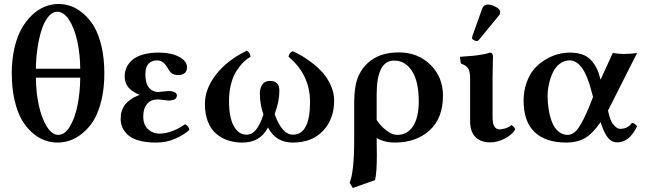

<svg xmlns="http://www.w3.org/2000/svg" viewBox="-20 -706 3239 964"><path d="M382.8 -315.9H160.2Q160.6 -244.1 174.6 -179Q188.5 -113.8 214.6 -71.3Q240.7 -28.8 272.9 -28.8Q305.7 -28.8 331.1 -71.3Q356.4 -113.8 369.4 -178.2Q382.3 -242.7 382.8 -315.9ZM268.1 -647Q242.2 -647 221.2 -620.4Q200.2 -593.8 187.3 -551Q174.3 -508.3 167.5 -459Q160.6 -409.7 160.2 -360.8H382.8Q382.3 -436.5 367.4 -502Q352.5 -567.4 326.2 -607.2Q299.8 -647 268.1 -647ZM39.1 -337.9Q39.1 -405.8 52.2 -463.4Q65.4 -521 87.9 -561.3Q110.4 -601.6 140.6 -630.1Q170.9 -658.7 204.6 -672.4Q238.3 -686 273.9 -686Q305.2 -686 335.9 -675.3Q366.7 -664.6 397.5 -638.4Q428.2 -612.3 451.7 -573.7Q475.1 -535.2 489.5 -474.1Q503.9 -413.1 503.9 -337.9Q503.9 -261.7 488.8 -200.4Q473.6 -139.2 449.7 -100.8Q425.8 -62.5 394 -36.9Q362.3 -11.2 331.3 -0.7Q300.3 9.8 269 9.8Q236.3 9.8 204.8 -1.5Q173.3 -12.7 142.8 -39.1Q112.3 -65.4 89.6 -104.2Q66.9 -143.1 53 -203.4Q39.1 -263.7 39.1 -337.9Z M585.9 -107.9Q585.9 -120.6 587.2 -130.9Q588.4 -141.1 594 -155.8Q599.6 -170.4 609.1 -182.4Q618.7 -194.3 636.7 -207Q654.8 -219.7 680.2 -229V-230Q642.6 -245.6 624.3 -267.6Q606 -289.6 606 -323.2Q606 -346.2 615 -366.5Q624 -386.7 643.1 -404.1Q662.1 -421.4 696.5 -431.6Q731 -441.9 776.9 -441.9Q839.4 -441.9 879.2 -420.7Q918.9 -399.4 918.9 -368.2Q918.9 -347.2 906.2 -338.1Q893.6 -329.1 877 -329.1Q854.5 -329.1 843 -337.6Q831.5 -346.2 822.8 -362.8Q800.3 -402.8 771 -402.8Q710 -402.8 710 -334Q710 -288.1 727.8 -266.1Q745.6 -244.1 773.9 -244.1Q778.3 -244.1 800.3 -246.6Q822.3 -249 825.2 -249Q845.2 -249 856.7 -242.9Q868.2 -236.8 868.2 -227.1Q868.2 -201.2 824.2 -201.2Q820.3 -201.2 799.6 -204.1Q778.8 -207 772.9 -207Q738.3 -207 718.8 -184.3Q699.2 -161.6 699.2 -121.1Q699.2 -80.1 722.9 -57.6Q746.6 -35.2 780.8 -35.2Q840.8 -35.2 909.2 -82Q926.8 -74.2 931.2 -54.2Q901.4 -27.3 858.2 -8.8Q814.9 9.8 763.2 9.8Q712.9 9.8 676.5 -0.7Q640.1 -11.2 621.3 -29.3Q602.5 -47.4 594.2 -66.7Q585.9 -85.9 585.9 -107.9Z M1657.7 -201.2Q1657.7 -108.4 1602.1 -49.3Q1546.4 9.8 1449.7 9.8Q1364.7 9.8 1325.7 -65.9Q1304.2 -26.4 1272.7 -8.3Q1241.2 9.8 1195.8 9.8Q1157.7 9.8 1125.2 -1Q1092.8 -11.7 1066.2 -33.9Q1039.6 -56.2 1024.2 -94.5Q1008.8 -132.8 1008.8 -184.1Q1008.8 -261.2 1066.2 -333.5Q1123.5 -405.8 1218.8 -451.2Q1236.3 -442.9 1237.8 -420.9Q1219.7 -410.6 1202.6 -394Q1185.5 -377.4 1168.2 -351.3Q1150.9 -325.2 1140.4 -285.9Q1129.9 -246.6 1129.9 -200.2Q1129.9 -115.2 1154.1 -72.5Q1178.2 -29.8 1217.8 -29.8Q1245.1 -29.8 1265.1 -54.2Q1285.2 -78.6 1302.7 -130.9Q1284.7 -182.1 1284.7 -236.8Q1284.7 -263.7 1297.1 -281.7Q1309.6 -299.8 1335 -299.8Q1382.8 -299.8 1382.8 -251Q1382.8 -196.3 1358.9 -132.8Q1396 -29.8 1450.7 -29.8Q1536.6 -29.8 1536.6 -193.8Q1536.6 -331.5 1428.7 -420.9Q1431.6 -440.4 1448.7 -449.2Q1471.2 -439.5 1495.1 -425.8Q1519 -412.1 1549.3 -388.4Q1579.6 -364.7 1602.5 -338.4Q1625.5 -312 1641.6 -275.6Q1657.7 -239.3 1657.7 -201.2Z M2082.5 -195.8Q2082.5 -296.9 2048.6 -349.4Q2014.6 -401.9 1958.5 -401.9Q1871.1 -401.9 1871.1 -231V-104Q1890.1 -74.7 1918.7 -51.8Q1947.3 -28.8 1974.1 -28.8Q2025.9 -28.8 2054.2 -73Q2082.5 -117.2 2082.5 -195.8ZM1863.3 198.2 1751.5 237.8 1735.4 211.9Q1758.3 155.8 1758.3 -1V-185.1Q1758.3 -232.9 1764.2 -269Q1770 -305.2 1781.5 -328.1Q1793 -351.1 1802.5 -363.5Q1812 -376 1826.2 -389.2Q1883.8 -442.9 1982.4 -442.9Q2077.6 -442.9 2140.9 -381.1Q2204.1 -319.3 2204.1 -225.1Q2204.1 -112.8 2137 -51.5Q2069.8 9.8 1960.4 9.8Q1911.1 9.8 1871.1 -13.2Q1871.1 -2 1871.6 28.8Q1872.1 59.6 1872.1 71.8Q1872.1 158.7 1863.3 198.2Z M2453.1 -118.2Q2453.1 -65.9 2478 -58.1Q2487.3 -54.2 2501 -58.1Q2529.3 -61.5 2547.4 -78.1Q2556.6 -72.8 2561 -67.6Q2565.4 -62.5 2565.9 -54.2Q2548.3 -26.9 2512.2 -9Q2476.1 8.8 2442.4 8.8Q2392.6 8.8 2366.5 -18.6Q2340.3 -45.9 2340.3 -97.2V-309.1Q2340.3 -343.8 2332.5 -359.6Q2324.7 -375.5 2293.9 -387.2Q2293.5 -388.7 2289.1 -419.9L2290 -420.9Q2299.8 -421.9 2322.5 -423.3Q2345.2 -424.8 2355 -425.8Q2416 -432.6 2439.9 -441.9Q2446.8 -441.9 2450.9 -436.8Q2455.1 -431.6 2455.1 -422.9Q2455.1 -394 2454.1 -372.1Q2454.1 -363.3 2453.6 -343.3Q2453.1 -323.2 2453.1 -313ZM2430.2 -683.1Q2447.3 -683.1 2469.2 -671.4Q2491.2 -659.7 2491.2 -646Q2491.2 -635.7 2486.3 -629.9L2386.2 -507.8Q2380.4 -500 2374 -500Q2367.7 -500 2358.9 -504.6Q2350.1 -509.3 2350.1 -514.2Q2350.1 -520 2351.1 -522.9L2401.4 -664.1L2404.3 -669.9Q2412.6 -683.1 2430.2 -683.1Z M2729.5 -224.1Q2729.5 -188.5 2734.9 -155.5Q2740.2 -122.6 2751.5 -93.3Q2762.7 -64 2783.2 -46.4Q2803.7 -28.8 2830.6 -28.8Q2860.4 -28.8 2885 -64.7Q2909.7 -100.6 2939 -171.9L2957.5 -219.2L2949.7 -248Q2910.6 -402.8 2839.8 -402.8Q2812.5 -402.8 2790.5 -386Q2768.6 -369.1 2755.9 -342.3Q2743.2 -315.4 2736.3 -284.9Q2729.5 -254.4 2729.5 -224.1ZM2608.9 -200.2Q2608.9 -250.5 2624.3 -292.5Q2639.6 -334.5 2663.8 -361.6Q2688 -388.7 2719.2 -407.2Q2750.5 -425.8 2781 -433.8Q2811.5 -441.9 2840.8 -441.9Q2877 -441.9 2903.6 -432.4Q2930.2 -422.9 2947.8 -403.6Q2965.3 -384.3 2976.3 -361.6Q2987.3 -338.9 2995.6 -306.2L3056.6 -439.9Q3088.9 -435.1 3110.8 -435.1Q3147.5 -435.1 3178.7 -439.9L3032.7 -150.9L3038.6 -126Q3046.9 -94.2 3063.2 -76.7Q3079.6 -59.1 3092.8 -59.1Q3132.3 -59.1 3152.8 -88.9Q3168 -87.4 3178.7 -71.8Q3140.1 8.8 3078.6 8.8Q3052.2 8.8 3033.9 -12.7Q3015.6 -34.2 3002 -74.2L2995.6 -92.8Q2954.1 -33.2 2915.3 -11.7Q2876.5 9.8 2823.7 9.8Q2719.7 9.8 2664.3 -42.7Q2608.9 -95.2 2608.9 -200.2Z"/></svg>

Font: Common Serif SemiBold
Style: Regular
Weight: 600
Designer: Philipp H. Poll, Khaled Hosny
Foundry: Stefan Peev, Context Ltd.
Version: Version 1.026